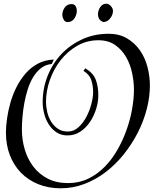

<svg xmlns="http://www.w3.org/2000/svg" viewBox="-20 -981 828 1035"><path d="M440 -613Q483 -587 496.5 -550.5Q510 -514 510 -466Q510 -432 498.5 -394.5Q487 -357 466 -325Q445 -293 414 -272Q383 -251 344 -251Q309 -251 284 -268Q259 -285 242.5 -311Q226 -337 218 -369Q210 -401 210 -430Q210 -505 237 -572.5Q264 -640 311.5 -690Q359 -740 424 -769.5Q489 -799 566 -799Q623 -799 665 -774Q707 -749 734.5 -709.5Q762 -670 775 -620Q788 -570 788 -520Q788 -458 771 -392.5Q754 -327 722.5 -265.5Q691 -204 647.5 -149.5Q604 -95 550.5 -54Q497 -13 435.5 10.5Q374 34 307 34Q241 34 186.5 12Q132 -10 93 -50Q54 -90 33 -145Q12 -200 12 -266Q12 -301 18 -343Q24 -385 36.5 -428.5Q49 -472 69.5 -512.5Q90 -553 118.5 -585.5Q147 -618 184.5 -638Q222 -658 270 -660L259 -636Q226 -633 201.5 -614Q177 -595 159 -565.5Q141 -536 129.5 -499.5Q118 -463 111 -424.5Q104 -386 101 -349.5Q98 -313 98 -284Q98 -227 113.5 -175Q129 -123 160 -82.5Q191 -42 237.5 -18Q284 6 347 6Q406 6 455 -17.5Q504 -41 543.5 -81Q583 -121 612.5 -172.5Q642 -224 662 -280Q682 -336 692 -392.5Q702 -449 702 -498Q702 -541 692 -588Q682 -635 659.5 -674Q637 -713 600.5 -738.5Q564 -764 510 -764Q448 -764 396 -734Q344 -704 306.5 -656Q269 -608 248.5 -549Q228 -490 228 -432Q228 -406 234.5 -377.5Q241 -349 255.5 -325.5Q270 -302 292 -287Q314 -272 346 -272Q378 -272 403 -295Q428 -318 445.5 -351Q463 -384 472.5 -420.5Q482 -457 482 -484Q482 -519 472 -549.5Q462 -580 430 -599ZM552 -961Q566 -961 577.5 -948.5Q589 -936 589 -922Q589 -901 573.5 -881.5Q558 -862 536 -862Q519 -870 513.5 -881Q508 -892 508 -904Q508 -913 511 -923Q514 -933 519.5 -941.5Q525 -950 533 -955.5Q541 -961 552 -961ZM366 -959Q381 -959 387.5 -948Q394 -937 394 -923Q394 -901 381 -881.5Q368 -862 344 -862Q330 -862 323 -875.5Q316 -889 316 -901Q316 -922 329 -940.5Q342 -959 366 -959Z"/></svg>

Font: Lucien Schoenschriftv CAT
Style: Regular
Weight: 400
Designer: Lucian Bernhard 1928
Foundry: CAT-Fonts Peter Wiegel
Version: Version 1.000